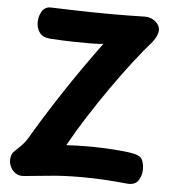

<svg xmlns="http://www.w3.org/2000/svg" viewBox="-54 -815 789 881"><g transform="rotate(5 340.0 -374.5)"><path d="M153.1 -622.2Q119.7 -624.6 104.9 -644.9Q90.1 -665.3 90.1 -693Q90.1 -720.1 104.1 -743.1Q118.1 -766 145.1 -765L240.1 -762Q338.1 -759 436.1 -759Q471.1 -759 506.6 -759.5Q542.1 -760 577.1 -761Q605 -761.8 626.3 -744.2Q647.6 -726.7 647.6 -706.4Q647.6 -693.8 641.3 -678.6Q635 -663.3 622.7 -648Q586 -606.7 540.4 -547.7Q494.9 -488.8 446.7 -420.1Q398.6 -351.4 352.8 -280.1Q307.1 -208.8 270.3 -142.1Q295.9 -143.3 321.3 -144.2Q346.8 -145 371.1 -145Q413.1 -145 453.3 -143Q493.6 -141 527.2 -137.8Q560.9 -134.6 581.9 -130.1Q612.8 -123.8 621.4 -105.8Q630.1 -87.8 630.1 -61.7Q630.1 -33 614.7 -9.9Q599.2 13.2 561.1 9.4Q522.2 5.2 466.7 1.6Q411.1 -2 352.1 -2Q267.9 -2 206.5 4.6Q145.1 11.2 87.1 16.2Q65.8 17.8 50.3 7.5Q34.9 -2.8 27.1 -19.1Q19.2 -35.4 19.2 -51.1Q19.2 -77.6 33.4 -91.2Q47.6 -104.8 66.1 -123.3Q76.3 -133.6 85.4 -146.2Q94.6 -158.9 106.6 -180.7Q161.4 -273.4 237.2 -388.1Q313 -502.8 399.7 -620.3Q392.6 -618.8 377.7 -617.9Q362.9 -617 348.2 -617Q333.4 -617 326.1 -617Q291.4 -617 263.8 -617.5Q236.1 -618 210.5 -619.1Q184.9 -620.2 153.1 -622.2Z"/></g></svg>

Font: Playpen Sans
Style: Regular
Weight: 400
Designer: Laura Meseguer, Veronika Burian, José Scaglione, Kostas Bartsokas, Vera Evstafieva, Tom Grace, Yorlmar Campos
Foundry: TypeTogether
Version: Version 2.000